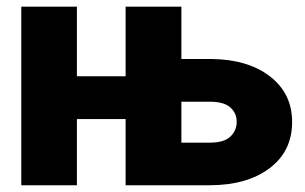

<svg xmlns="http://www.w3.org/2000/svg" viewBox="-20 -548 901 568"><path d="M207.5 -322.3H351.6V-528.3H516.6V-373.5H606Q714.4 -372.1 779.3 -321.5Q844.2 -271 844.2 -187Q844.2 -101.1 778.1 -50.8Q711.9 -0.5 602.1 0H351.6V-195.8H207.5V0H43V-528.3H207.5ZM516.6 -247.1V-126H600.6Q642.6 -126 661.4 -143.8Q680.2 -161.6 680.2 -188Q680.2 -213.4 661.4 -230.2Q642.6 -247.1 600.6 -247.1Z"/></svg>

Font: Sadagaat-English
Style: Regular
Weight: 900
Designer: Ahmed alsheikh
Foundry: Ahmed alsheikh Design
Version: Version 2.137;January 17, 2018;FontCreator 11.0.0.2408 64-bi